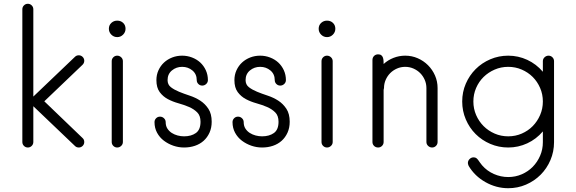

<svg xmlns="http://www.w3.org/2000/svg" viewBox="-20 -779 3044 1014"><path d="M425 -458Q425 -446 416 -437L214 -244L416 -50Q425 -42 425 -29Q425 -17 416.5 -8.5Q408 0 396 0Q384 0 376 -8L156 -218V-29Q156 -17 147.5 -8.5Q139 0 127 0Q115 0 106.5 -8.5Q98 -17 98 -29V-730Q98 -742 106.5 -750.5Q115 -759 127 -759Q139 -759 147.5 -750.5Q156 -742 156 -730V-269L376 -479Q384 -487 396 -487Q408 -487 416.5 -478.5Q425 -470 425 -458Z M643 -627Q643 -609 630 -596Q617 -583 599 -583Q581 -583 568 -596Q555 -609 555 -627Q555 -646 568 -658Q581 -670 599 -670Q618 -670 630.5 -658Q643 -646 643 -627ZM629 -29Q629 -17 620 -8.5Q611 0 599 0Q587 0 578.5 -8.5Q570 -17 570 -29V-456Q570 -468 578.5 -476.5Q587 -485 599 -485Q611 -485 620 -476.5Q629 -468 629 -456Z M1098 -136Q1098 -104 1086.5 -78.5Q1075 -53 1055.5 -35.5Q1036 -18 1009.5 -9Q983 0 952 0Q923 0 895.5 -9.5Q868 -19 845.5 -36Q823 -53 809.5 -78Q796 -103 796 -134Q796 -146 804.5 -154.5Q813 -163 825 -163Q837 -163 846 -154.5Q855 -146 855 -134Q855 -114 864 -100Q873 -86 887 -77Q901 -68 918 -63.5Q935 -59 952 -59Q990 -59 1014.5 -76.5Q1039 -94 1039 -136Q1039 -168 1021.5 -185.5Q1004 -203 978.5 -214Q953 -225 922.5 -233.5Q892 -242 866.5 -255.5Q841 -269 823.5 -292.5Q806 -316 806 -356Q806 -384 817 -408Q828 -432 846.5 -449Q865 -466 889.5 -475.5Q914 -485 942 -485Q969 -485 994 -475.5Q1019 -466 1037.5 -449Q1056 -432 1067 -408Q1078 -384 1078 -356Q1078 -344 1069 -335.5Q1060 -327 1048 -327Q1036 -327 1027.5 -335.5Q1019 -344 1019 -356Q1019 -388 996 -407Q973 -426 942 -426Q911 -426 888 -407Q865 -388 865 -356Q865 -332 882.5 -318.5Q900 -305 925.5 -294.5Q951 -284 981.5 -274Q1012 -264 1037.5 -247.5Q1063 -231 1080.5 -204.5Q1098 -178 1098 -136Z M1510 -136Q1510 -104 1498.5 -78.5Q1487 -53 1467.5 -35.5Q1448 -18 1421.5 -9Q1395 0 1364 0Q1335 0 1307.5 -9.5Q1280 -19 1257.5 -36Q1235 -53 1221.5 -78Q1208 -103 1208 -134Q1208 -146 1216.5 -154.5Q1225 -163 1237 -163Q1249 -163 1258 -154.5Q1267 -146 1267 -134Q1267 -114 1276 -100Q1285 -86 1299 -77Q1313 -68 1330 -63.5Q1347 -59 1364 -59Q1402 -59 1426.5 -76.5Q1451 -94 1451 -136Q1451 -168 1433.5 -185.5Q1416 -203 1390.5 -214Q1365 -225 1334.5 -233.5Q1304 -242 1278.5 -255.5Q1253 -269 1235.5 -292.5Q1218 -316 1218 -356Q1218 -384 1229 -408Q1240 -432 1258.5 -449Q1277 -466 1301.5 -475.5Q1326 -485 1354 -485Q1381 -485 1406 -475.5Q1431 -466 1449.5 -449Q1468 -432 1479 -408Q1490 -384 1490 -356Q1490 -344 1481 -335.5Q1472 -327 1460 -327Q1448 -327 1439.5 -335.5Q1431 -344 1431 -356Q1431 -388 1408 -407Q1385 -426 1354 -426Q1323 -426 1300 -407Q1277 -388 1277 -356Q1277 -332 1294.5 -318.5Q1312 -305 1337.5 -294.5Q1363 -284 1393.5 -274Q1424 -264 1449.5 -247.5Q1475 -231 1492.5 -204.5Q1510 -178 1510 -136Z M1751 -627Q1751 -609 1738 -596Q1725 -583 1707 -583Q1689 -583 1676 -596Q1663 -609 1663 -627Q1663 -646 1676 -658Q1689 -670 1707 -670Q1726 -670 1738.5 -658Q1751 -646 1751 -627ZM1737 -29Q1737 -17 1728 -8.5Q1719 0 1707 0Q1695 0 1686.5 -8.5Q1678 -17 1678 -29V-456Q1678 -468 1686.5 -476.5Q1695 -485 1707 -485Q1719 -485 1728 -476.5Q1737 -468 1737 -456Z M2291 -29Q2291 -17 2282.5 -8.5Q2274 0 2262 0Q2250 0 2241 -8.5Q2232 -17 2232 -29V-314Q2232 -337 2223 -357.5Q2214 -378 2199 -393Q2184 -408 2163.5 -417Q2143 -426 2120 -426Q2097 -426 2076.5 -417Q2056 -408 2041 -393Q2026 -378 2017 -357.5Q2008 -337 2008 -314Q2008 -312 2007 -309.5Q2006 -307 2006 -304V-29Q2006 -17 1997.5 -8.5Q1989 0 1977 0Q1964 0 1955.5 -8.5Q1947 -17 1947 -29V-462Q1947 -475 1955.5 -483.5Q1964 -492 1977 -492Q1988 -492 1994 -487Q2000 -482 2002.5 -474.5Q2005 -467 2005.5 -458Q2006 -449 2006 -441Q2029 -462 2058.5 -473.5Q2088 -485 2120 -485Q2155 -485 2186 -471.5Q2217 -458 2240.5 -434.5Q2264 -411 2277.5 -380Q2291 -349 2291 -314Z M2906 -28Q2906 22 2887 66.5Q2868 111 2835 144Q2802 177 2758 196Q2714 215 2664 215Q2601 215 2544 183Q2487 151 2455 97Q2451 87 2451 82Q2451 70 2460 61Q2469 52 2481 52Q2490 52 2495.5 56Q2501 60 2506 67Q2511 74 2515.5 80.5Q2520 87 2526 94Q2552 124 2588.5 140Q2625 156 2664 156Q2702 156 2735.5 141.5Q2769 127 2793.5 102Q2818 77 2832.5 43.5Q2847 10 2847 -28V-85Q2812 -44 2764.5 -22Q2717 0 2664 0Q2614 0 2569.5 -19Q2525 -38 2492 -71Q2459 -104 2440 -148.5Q2421 -193 2421 -243Q2421 -293 2440 -337Q2459 -381 2492 -414Q2525 -447 2569.5 -466Q2614 -485 2664 -485Q2717 -485 2764.5 -463Q2812 -441 2847 -400V-456Q2847 -468 2856 -476.5Q2865 -485 2877 -485Q2889 -485 2897.5 -476.5Q2906 -468 2906 -456ZM2847 -243Q2847 -281 2832.5 -314.5Q2818 -348 2793.5 -372.5Q2769 -397 2735.5 -411.5Q2702 -426 2664 -426Q2626 -426 2592.5 -411.5Q2559 -397 2534 -372.5Q2509 -348 2494.5 -314.5Q2480 -281 2480 -243Q2480 -205 2494.5 -171.5Q2509 -138 2534 -113Q2559 -88 2592.5 -73.5Q2626 -59 2664 -59Q2702 -59 2735.5 -73.5Q2769 -88 2793.5 -113Q2818 -138 2832.5 -171.5Q2847 -205 2847 -243Z"/></svg>

Font: Hanken Light
Style: Light
Weight: 300
Designer: Alfredo Marco Pradil
Foundry: Hanken Design Co.
Version: Version 2.06 2014